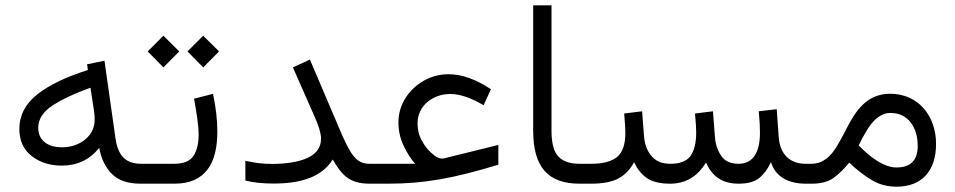

<svg xmlns="http://www.w3.org/2000/svg" viewBox="-20 -685 3562 716"><path d="M524.9 0V-74.2H505.9C448.7 -74.2 420.4 -105 411.1 -166L369.6 -458.5L304.7 -445.3L307.6 -423.8C228 -398.9 165.5 -369.1 120.1 -334C74.7 -298.3 52.2 -254.9 52.2 -203.6C52.2 -160.6 67.4 -127.4 97.7 -103.5C127.9 -79.6 165.5 -67.4 210.4 -67.4C268.1 -67.4 314.5 -89.4 350.1 -133.8C357.4 -92.3 373.5 -60.1 397.5 -36.1C421.4 -12.2 457 0 504.4 0ZM333 -238.3C333 -174.8 273.9 -135.7 211.4 -135.7C158.2 -135.7 122.6 -161.1 122.6 -208.5C122.6 -240.2 140.1 -268.1 175.8 -291.5C211.4 -314.5 258.3 -336.9 317.4 -357.9L331.1 -268.1C332.5 -258.8 333 -249 333 -238.3Z M679.2 -493.2 737.8 -433.6 796.9 -493.2 737.8 -551.8ZM530.8 -493.2 589.4 -433.6 648.4 -493.2 589.4 -551.8ZM505.4 0H630.9C748.5 0 790.5 -79.6 790.5 -193.8C790.5 -237.3 785.2 -284.2 774.4 -335L703.6 -316.9C711.9 -270.5 720.7 -221.2 720.7 -181.6C720.7 -149.9 714.4 -124 701.7 -104C688.5 -84 664.6 -74.2 629.9 -74.2H505.4Z M1177.2 -168.5C1177.2 -135.7 1160.6 -111.8 1127.9 -96.7C1095.2 -81.5 1050.3 -73.7 993.7 -73.7C962.4 -73.7 931.6 -77.1 895 -85.4V-11.7C924.8 -4.4 958 -0.5 1001 -0.5C1104.5 -0.5 1181.6 -26.4 1220.7 -90.3C1253.9 -34.7 1280.3 0 1357.9 0H1380.9V-74.2H1357.9C1306.6 -74.2 1285.6 -110.4 1243.7 -209.5L1135.7 -462.9L1072.3 -433.6L1155.8 -244.1C1167 -218.8 1177.2 -188.5 1177.2 -168.5Z M1361.3 -74.2V0H1425.8C1564.5 0 1672.9 -20.5 1838.4 -70.8V-144.5L1634.8 -94.2C1627.9 -92.8 1620.1 -93.8 1611.3 -98.1C1606.9 -99.6 1599.1 -105.5 1586.9 -116.2C1574.7 -127 1563.5 -141.6 1553.2 -160.6C1542.5 -179.2 1537.1 -200.7 1537.1 -225.1C1537.1 -291.5 1595.2 -334.5 1658.7 -334.5C1696.3 -334.5 1738.3 -319.3 1783.7 -292.5L1810.5 -352.5C1754.4 -389.6 1702.1 -408.2 1653.3 -408.2C1620.1 -408.2 1589.4 -400.4 1561 -384.3C1503.9 -352.1 1465.8 -294.9 1465.8 -228.5C1465.8 -197.8 1472.2 -168.5 1485.4 -141.1C1498.5 -113.8 1512.7 -91.3 1528.3 -74.2Z M1968.3 -198.2C1968.3 -63 2022.5 0 2141.6 0H2158.2V-74.2H2141.6C2106 -74.2 2079.6 -83 2062.5 -101.1C2045.4 -118.7 2036.6 -150.9 2036.6 -198.2V-665H1968.3Z M2734.9 0C2767.6 0 2793 -6.8 2811 -21C2828.6 -35.2 2843.3 -54.7 2855 -80.6C2871.1 -27.3 2918 0 2984.9 0H3002.4V-74.2H2983.9C2923.8 -74.2 2887.7 -111.8 2883.8 -175.8L2876.5 -277.8L2809.6 -270C2813 -232.9 2814 -212.4 2814 -189.5C2814 -118.7 2789.1 -74.2 2734.4 -74.2C2704.6 -74.2 2682.6 -84 2669.4 -104C2655.8 -124 2647.9 -147.9 2646 -175.8L2638.7 -270L2571.8 -261.7C2575.2 -226.1 2576.2 -206.5 2576.2 -189.5C2576.2 -152.8 2569.3 -124.5 2555.7 -104.5C2542 -84.5 2516.6 -74.2 2480 -74.2C2448.7 -74.2 2425.3 -84 2409.2 -103.5C2393.1 -122.6 2384.3 -147 2381.8 -175.8L2374.5 -270L2307.6 -261.7C2311 -226.1 2312 -206.5 2312 -189.5C2312 -146.5 2301.8 -116.7 2281.2 -99.6C2260.3 -82.5 2228 -74.2 2184.6 -74.2H2138.7V0H2183.6C2228.5 0 2263.2 -6.8 2287.1 -20C2311 -33.2 2330.1 -53.2 2344.7 -80.1C2356 -55.2 2371.6 -35.6 2391.6 -21.5C2411.6 -7.3 2440.9 0 2479 0C2536.6 0 2581.1 -26.4 2612.8 -79.1C2633.8 -31.7 2668.5 0 2734.9 0Z M3323.7 11.2C3417 11.2 3470.7 -46.9 3470.7 -148.4C3470.7 -252.9 3404.3 -335.4 3299.8 -335.4C3211.9 -335.4 3170.9 -271.5 3136.7 -205.1C3125.5 -182.6 3113.8 -161.6 3102.1 -141.6C3078.6 -102.1 3049.8 -74.2 3004.9 -74.2H2982.9V0H3006.8C3041.5 0 3068.4 -7.3 3088.4 -21.5C3107.9 -35.6 3127.4 -54.7 3147 -78.6C3174.8 -51.8 3202.6 -30.3 3230.5 -13.7C3257.8 2.9 3289.1 11.2 3323.7 11.2ZM3300.3 -263.7C3332.5 -263.7 3357.4 -252 3375.5 -229C3393.6 -205.6 3402.3 -176.3 3402.3 -140.6C3402.3 -87.4 3376 -60.5 3322.8 -60.5C3300.8 -60.5 3275.4 -69.3 3247.6 -87.4C3226.6 -100.6 3205.1 -119.1 3182.1 -143.1C3190.9 -161.6 3201.2 -180.2 3212.4 -198.7C3234.9 -235.8 3263.2 -263.7 3300.3 -263.7Z"/></svg>

Font: Vazirmatn Light
Style: Regular
Weight: 300
Designer: Saber Rastikerdar
Foundry: Saber Rastikerdar
Version: Version 33.003